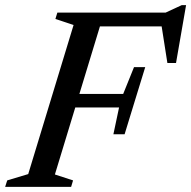

<svg xmlns="http://www.w3.org/2000/svg" viewBox="-41 -725 742 745"><path d="M522.5 -464.5 482.5 -334.5 442.5 -204H399L421 -308H194.5L210.5 -360.5H437L479 -464.5ZM642 -480.5H608.5L583.5 -640L605 -622.5H286L303.5 -676H601.5L664 -705H681ZM172 -48 242.5 -25 235 0H-21L-13 -25L68.5 -49.5L244.5 -628L174 -651.5L181.5 -676H363Z"/></svg>

Font: Newsreader 16pt Medium
Style: Italic
Weight: 500
Italic angle: -17°
Designer: Hugues Gentile
Foundry: Production Type
Version: Version 1.003